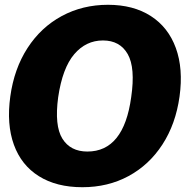

<svg xmlns="http://www.w3.org/2000/svg" viewBox="-20 -772 795 802"><path d="M730 -369Q714 -254 658.5 -168.5Q603 -83 517 -36.5Q431 10 324 10Q216 10 142.5 -36Q69 -82 38 -167.5Q7 -253 23 -369Q39 -485 95 -571.5Q151 -658 238 -705Q325 -752 431 -752Q537 -752 610 -705Q683 -658 714.5 -571.5Q746 -485 730 -369ZM528 -366Q546 -489 513.5 -546Q481 -603 410 -603Q339 -603 290 -545.5Q241 -488 223 -366Q207 -247 240.5 -193Q274 -139 345 -139Q497 -139 528 -366Z"/></svg>

Font: Morrison ExtraBold
Style: Regular
Weight: 800
Designer: Pablo Impallari, Rodrigo Fuenzalida (Modified by Dan O. Williams)
Version: Version 0.03;June 6, 2019;FontCreator 11.5.0.2425 64-bit; tt